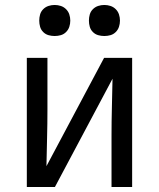

<svg xmlns="http://www.w3.org/2000/svg" viewBox="-20 -753 640 773"><path d="M88 0V-520H171V-312Q171 -255 169.5 -198Q168 -141 167 -84L399 -520H512V0H429V-208Q429 -265 430.5 -322Q432 -379 433 -436L201 0ZM400 -608Q387 -608 375 -611.5Q363 -615 354 -624Q345 -633 341.5 -645Q338 -657 338 -670Q338 -683 341.5 -695Q345 -707 354 -716Q363 -725 375 -729Q387 -733 400 -733Q413 -733 425 -729Q437 -725 446 -716Q455 -707 459 -695Q463 -683 463 -670Q463 -657 459 -645Q455 -633 446 -624Q437 -615 425 -611.5Q413 -608 400 -608ZM200 -608Q187 -608 175 -611.5Q163 -615 154 -624Q145 -633 141.5 -645Q138 -657 138 -670Q138 -683 141.5 -695Q145 -707 154 -716Q163 -725 175 -729Q187 -733 200 -733Q213 -733 225 -729Q237 -725 246 -716Q255 -707 259 -695Q263 -683 263 -670Q263 -657 259 -645Q255 -633 246 -624Q237 -615 225 -611.5Q213 -608 200 -608Z"/></svg>

Font: Zed Sans Extended
Style: Regular
Weight: 400
Width: 7
Designer: Belleve Invis
Foundry: Belleve Invis
Version: Version 1.0.0; ttfautohint (v1.8.4)